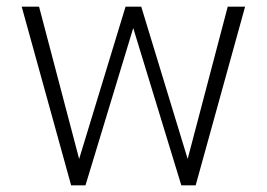

<svg xmlns="http://www.w3.org/2000/svg" viewBox="-20 -555 799 575"><path d="M45 -535H97L217 -79L356 -535H403L542 -79L662 -535H714L566 0H523L379 -471L236 0H193Z"/></svg>

Font: Prompt ExtraLight
Style: Regular
Weight: 275
Designer: Katatrad Team
Foundry: CadsonDemak
Version: Version 1.000